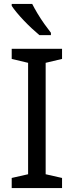

<svg xmlns="http://www.w3.org/2000/svg" viewBox="-20 -964 379 984"><path d="M298 0H40V-52L124 -71V-642L40 -662V-714H298V-662L214 -642V-71L298 -52ZM145 -944Q156 -922 172.5 -894.5Q189 -867 207.5 -841Q226 -815 241 -796V-784H182Q165 -798 144 -817.5Q123 -837 102.5 -858.5Q82 -880 65.5 -900Q49 -920 40 -934V-944Z"/></svg>

Font: Noto Sans New Tai Lue
Style: Regular
Weight: 400
Designer: Monotype Design Team
Foundry: Monotype Imaging Inc.
Version: Version 2.003